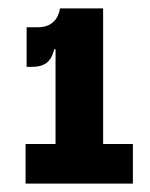

<svg xmlns="http://www.w3.org/2000/svg" viewBox="-20 -947 359 458"><path d="M136.5 -927H226V-603.5H297V-509H41V-603.5H112.5V-888ZM43.5 -882H70Q93 -882 106.5 -894Q120 -906 123 -927H143.5L126.5 -829.5H109.5Q103.5 -806 90.8 -796.8Q78 -787.5 57 -787.5H43.5Z"/></svg>

Font: Hepta Slab ExtraLight
Style: Bold
Weight: 700
Version: Version 1.102